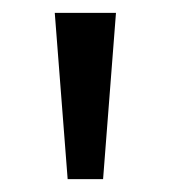

<svg xmlns="http://www.w3.org/2000/svg" viewBox="-20 -734 265 298"><path d="M160 -714 140 -456H85L65 -714Z"/></svg>

Font: Noto Sans Meetei Mayek
Style: Regular
Weight: 400
Designer: Monotype Design Team and Neelakash Kshetrimayum
Foundry: Monotype Imaging Inc.
Version: Version 2.002